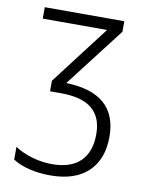

<svg xmlns="http://www.w3.org/2000/svg" viewBox="-82 -774 653 844"><g transform="rotate(10 244.0 -352.0)"><path d="M404 -667 200 -402Q428 -396 428 -202Q428 -102 369.5 -46Q311 10 200 10Q151 10 107.5 -0.5Q64 -11 33 -31V-88Q66 -66 110.5 -53Q155 -40 199 -40Q283 -40 326 -82Q369 -124 369 -203Q369 -279 323.5 -316.5Q278 -354 185 -354H136V-401L336 -663H49V-714H404Z"/></g></svg>

Font: Noto Sans UI NarrowLight
Style: Regular
Weight: 300
Width: 4
Designer: Monotype Design Team
Foundry: Monotype Imaging Inc.
Version: Version 1.001